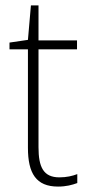

<svg xmlns="http://www.w3.org/2000/svg" viewBox="-20 -678 328 708"><path d="M199 -24C140 -24 122 -62 122 -135V-496H264V-529H122V-658H94L83 -531L15 -521V-496H83V-133C83 -39 113 10 194 10C224 10 246 4 265 -3V-36C247 -29 225 -24 199 -24Z"/></svg>

Font: Noto Sans Thai SemCond ExtLt
Style: Regular
Weight: 200
Width: 4
Designer: Monotype Design Team
Foundry: Monotype Imaging Inc.
Version: Version 2.002